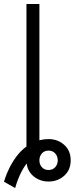

<svg xmlns="http://www.w3.org/2000/svg" viewBox="-55 -743 379 977"><path d="M-34.7 181.6Q-34.7 181.6 -28.6 162.8Q-22.5 144 -9 115.5Q4.4 86.9 26.4 56.4Q48.3 25.9 79.6 2.4V-722.7H145.5V-29.3Q167.5 -35.2 190.9 -35.2Q193.8 -35.2 191.9 -35.2Q191.9 -35.2 192.4 -35.2Q238.8 -35.2 271.7 -5.9Q304.7 23.4 304.7 72.8Q304.7 122.1 271.5 151.4Q238.3 180.7 191.9 180.7Q149.9 180.7 118.2 156Q86.4 131.3 80.6 88.9Q60.1 116.7 47.1 145.5Q34.2 174.3 28.1 194.1Q22 213.9 22 213.9ZM191.9 122.1Q212.9 122.1 225.8 107.9Q238.8 93.8 238.8 72.8Q238.8 51.8 225.8 37.6Q212.9 23.4 192.4 23.4H191.4Q170.9 23.4 158.2 37.6Q145.5 51.8 145.5 72.8Q145.5 93.8 158.2 107.9Q170.9 122.1 191.9 122.1Z"/></svg>

Font: Giphurs Light
Style: Regular
Weight: 300
Version: Version 0.920; ttfautohint (v1.8.4.7-5d5b)